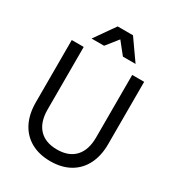

<svg xmlns="http://www.w3.org/2000/svg" viewBox="-215 -1042 1082 1183"><g transform="rotate(30 325.5 -450.5)"><path d="M326 13Q246 13 188 -19.5Q130 -52 99 -112.5Q68 -173 68 -257V-700H153V-255Q153 -166 197.5 -118Q242 -70 326 -70Q409 -70 453.5 -118Q498 -166 498 -255V-700H583V-257Q583 -173 552 -112.5Q521 -52 463.5 -19.5Q406 13 326 13ZM169 -769 271 -914H380L482 -769H392L325 -853L258 -769Z"/></g></svg>

Font: Fustat Medium
Style: Regular
Weight: 500
Designer: Mohamed Gaber, Khaled Hosny, Laura Garcia Mut
Foundry: Kief Type Foundry, Alif Type Foundry, Hard Type Foundry
Version: Version 1.007